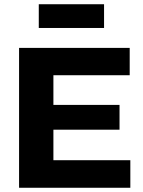

<svg xmlns="http://www.w3.org/2000/svg" viewBox="-20 -886 674 906"><path d="M70 0V-660H592V-531H232V-391H544V-274H232V-130H595V0ZM163 -754V-866H471V-754Z"/></svg>

Font: Bricolage Grotesque 10pt ExtraBold
Style: Regular
Weight: 800
Designer: Mathieu Triay
Foundry: Atelier Triay
Version: Version 1.000; ttfautohint (v1.8.4.7-5d5b);gftools[0.9.32]